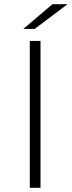

<svg xmlns="http://www.w3.org/2000/svg" viewBox="-20 -895 342 915"><path d="M122 0H173V-700H122ZM91 -757H145L302 -875H230Z"/></svg>

Font: Montserrat Light
Style: Regular
Weight: 300
Designer: Julieta Ulanovsky
Foundry: Julieta Ulanovsky
Version: Version 7.200